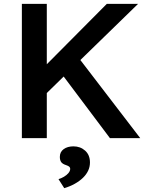

<svg xmlns="http://www.w3.org/2000/svg" viewBox="-20 -720 774 1001"><path d="M399 -407 711 0H553L312 -321L224 -235V0H94V-700H224V-385L537 -700H700ZM285 214Q299 210 313.5 201.5Q328 193 337 182Q346 171 346 160Q346 154 341.5 149.5Q337 145 325 141Q306 135 299 125Q292 115 292 98Q292 72 312 57.5Q332 43 363 43Q399 43 424 65.5Q449 88 449 127Q449 150 439.5 170Q430 190 412.5 207Q395 224 370 238Q345 252 315 261Z"/></svg>

Font: Mach Medium
Style: Regular
Weight: 500
Version: Version 1.002